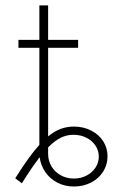

<svg xmlns="http://www.w3.org/2000/svg" viewBox="-20 -677 463 707"><path d="M157.2 -657.2V-530.3H267.6V-501H157.2V-174.8Q180.2 -193.8 203.4 -202.4Q226.6 -210.9 252 -210.9Q287.1 -210.9 315.7 -196.3Q344.2 -181.6 360.1 -156.7Q376 -131.8 376 -101.6Q376 -70.8 359.9 -45.2Q343.8 -19.5 315.4 -4.9Q287.1 9.8 252 9.8Q218.8 9.8 191.4 -4.4Q164.1 -18.6 147 -43.2Q129.9 -67.9 126 -98.1Q95.2 -58.1 60.5 -2L36.1 -20.5Q89.4 -105 125 -143.6V-501H47.9V-530.3H125V-657.2ZM252 -19.5Q277.3 -19.5 298.3 -30.3Q319.3 -41 331.5 -59.6Q343.8 -78.1 343.8 -100.6Q343.8 -122.6 331.5 -140.9Q319.3 -159.2 298.1 -169.9Q276.9 -180.7 250 -180.7Q226.1 -180.7 203.6 -169.7Q181.2 -158.7 157.2 -134.3V-110.4Q157.2 -85 169.7 -64.2Q182.1 -43.5 203.9 -31.5Q225.6 -19.5 252 -19.5Z"/></svg>

Font: Pretendard JP Thin
Style: Regular
Weight: 100
Designer: Base glyphs from Inter by Rasmus Andersson; Hangeul glyphs from Noto Sans CJK(Source Han Sans) by Jang Soo-young and Kan
Foundry: Kil Hyung-jin
Version: Version 1.309